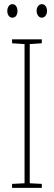

<svg xmlns="http://www.w3.org/2000/svg" viewBox="-20 -903 259 923"><path d="M181 0H38V-19L98 -22V-691L38 -695V-714H181V-695L123 -691V-22L181 -19ZM15 -850Q15 -863 21.5 -873Q28 -883 40 -883Q51 -883 57.5 -873.5Q64 -864 64 -850Q64 -836 57.5 -827Q51 -818 40 -818Q28 -818 21.5 -827.5Q15 -837 15 -850ZM156 -851Q156 -864 163 -873.5Q170 -883 181 -883Q192 -883 199 -874Q206 -865 206 -851Q206 -837 199 -827.5Q192 -818 181 -818Q170 -818 163 -828Q156 -838 156 -851Z"/></svg>

Font: Noto Sans Lao UI ExtCond Thin
Style: Regular
Weight: 100
Width: 2
Designer: Monotype Design Team
Foundry: Monotype Imaging Inc.
Version: Version 2.000; ttfautohint (v1.8.4.7-5d5b)